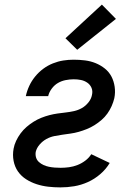

<svg xmlns="http://www.w3.org/2000/svg" viewBox="-20 -801 590 833"><path d="M242 12Q215 12 189 9Q163 6 138.5 -2Q114 -10 93 -23.5Q72 -37 58 -57Q44 -77 39 -103Q34 -129 39 -156Q42 -173 50 -190Q58 -207 69.5 -222.5Q81 -238 95.5 -250.5Q110 -263 126 -273Q142 -283 159.5 -290Q177 -297 194.5 -301.5Q212 -306 229.5 -308.5Q247 -311 265 -313Q283 -315 301 -319Q319 -323 335 -332Q351 -341 363.5 -356.5Q376 -372 379 -389Q383 -406 377 -420Q371 -434 358.5 -442.5Q346 -451 331 -454Q316 -457 300 -457Q283 -457 265 -453.5Q247 -450 231.5 -441Q216 -432 204.5 -416.5Q193 -401 189 -384H92Q97 -407 107 -428.5Q117 -450 132.5 -469Q148 -488 167.5 -502.5Q187 -517 209.5 -526Q232 -535 254.5 -538.5Q277 -542 299 -542Q324 -542 348.5 -539Q373 -536 395 -527Q417 -518 435 -503.5Q453 -489 463.5 -469Q474 -449 477.5 -424.5Q481 -400 476 -375Q472 -358 464.5 -341Q457 -324 446 -308.5Q435 -293 420.5 -280.5Q406 -268 390 -258Q374 -248 356.5 -241Q339 -234 321.5 -229Q304 -224 286 -221.5Q268 -219 250.5 -216.5Q233 -214 215.5 -210.5Q198 -207 181.5 -198Q165 -189 152 -174Q139 -159 135 -142Q133 -129 136.5 -117.5Q140 -106 149 -98Q158 -90 169 -85Q180 -80 192 -77.5Q204 -75 217 -74Q230 -73 243 -73Q261 -73 279.5 -75.5Q298 -78 316 -85Q334 -92 350 -104Q366 -116 376 -132L456 -94Q440 -67 415 -45.5Q390 -24 361 -11Q332 2 302 7Q272 12 242 12ZM315 -585 264 -635 422 -781 483 -719Z"/></svg>

Font: Lode Dark
Style: Bold Italic
Weight: 700
Italic angle: -11°
Monospace: yes
Designer: Belleve Invis
Foundry: Belleve Invis
Version: Version 29.2.0; ttfautohint (v1.8.3)